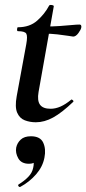

<svg xmlns="http://www.w3.org/2000/svg" viewBox="-20 -486 351 782"><path d="M126 12Q102 12 81 4Q60 -4 50 -27Q40 -50 48 -94L87 -306Q93 -339 87 -349Q81 -359 53 -359Q49 -359 49.5 -367Q50 -375 53 -375Q101 -375 131.5 -402Q162 -429 180 -463Q182 -467 191 -465.5Q200 -464 199 -460L137 -111Q131 -76 143 -59.5Q155 -43 186 -43Q206 -43 226.5 -52Q247 -61 270 -80Q272 -82 276.5 -78Q281 -74 278 -71Q232 -27 196.5 -7.5Q161 12 126 12ZM278 -337Q277 -337 258.5 -340Q240 -343 213.5 -346Q187 -349 159 -349L161 -378Q195 -378 223 -380Q251 -382 272 -384Q293 -386 304 -386Q309 -386 310.5 -382Q312 -378 311 -374Q310 -366 299.5 -351.5Q289 -337 278 -337ZM63 275Q59 277 55.5 272.5Q52 268 56 265Q79 251 95 234.5Q111 218 115 198Q120 177 114.5 167Q109 157 101 156L134 137Q135 159 126.5 170Q118 181 98 181Q67 181 54.5 159Q42 137 46 115Q50 96 64.5 82.5Q79 69 106 69Q144 69 156 95Q168 121 161 156Q154 193 127 224Q100 255 63 275Z"/></svg>

Font: Cormorant Garamond Light
Style: Italic
Weight: 300
Italic angle: -10°
Designer: Christian Thalmann (Catharsis Fonts)
Foundry: Catharsis Fonts
Version: Version 4.001